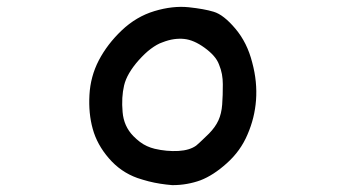

<svg xmlns="http://www.w3.org/2000/svg" viewBox="-20 -494 1040 565"><path d="M486.8 50.8Q468.8 49.3 451.4 46.6Q434.1 43.9 417.2 39.6Q400.4 35.2 384.3 29.8Q335 12.2 300.3 -28.3Q265.6 -68.4 252.9 -114.7Q246.6 -137.2 244.1 -162.4Q241.7 -187.5 243.2 -214.4Q246.1 -269 271 -316.9Q295.9 -364.3 337.9 -404.3Q380.9 -445.3 434.6 -461.4Q488.3 -477.5 535.2 -472.7Q581.1 -467.8 608.4 -459.5Q623.5 -455.1 639.4 -442.6Q655.3 -430.2 672.6 -409.7Q689.9 -389.2 702.4 -364.3Q714.8 -339.4 722.2 -310.1Q730 -281.2 732.7 -253.4Q735.4 -225.6 733.4 -199.2Q729.5 -147 708.5 -98.6Q688 -49.8 647.5 -13.7Q607.9 22 569.8 36.6Q550.8 43.5 530.3 47.1Q509.8 50.8 487.3 50.8ZM557.1 -65.4Q566.9 -73.7 575.9 -82.5Q585 -91.3 595.2 -101.1Q613.8 -120.1 622.8 -139.9Q631.8 -159.7 633.8 -186Q634.8 -200.2 635.3 -215.1Q635.7 -230 635.7 -246.1Q635.7 -261.2 633.1 -275.6Q630.4 -290 624.5 -304.2Q619.6 -317.4 608.9 -329.6Q598.1 -341.8 582 -353.5Q550.3 -376.5 522 -379.4Q507.8 -380.9 491.9 -378.7Q476.1 -376.5 458.5 -369.6Q449.7 -366.7 441.2 -361.8Q432.6 -356.9 423.8 -350.3Q415 -343.8 406.2 -335.4Q397.5 -327.1 388.7 -317.4Q353.5 -277.8 345.2 -242.7Q336.9 -207.5 340.8 -164.1Q344.2 -122.6 372.1 -93.8Q381.8 -84 391.8 -76.4Q401.9 -68.8 412.6 -64Q423.3 -59.1 435.1 -56.2Q470.7 -47.9 505.4 -49.8Q538.1 -51.8 557.1 -65.4Z"/></svg>

Font: NaikaiFont
Style: Bold
Weight: 700
Version: Version 1.89